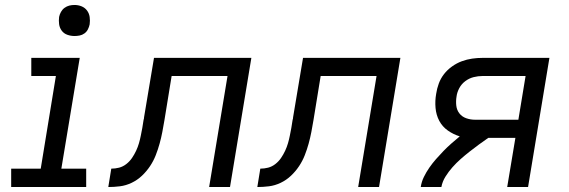

<svg xmlns="http://www.w3.org/2000/svg" viewBox="-20 -753 2290 773"><path d="M25 0V-74H144L205 -447H106V-520H301L227 -74H327V0ZM280 -608Q265 -608 251 -613Q237 -618 228.5 -629.5Q220 -641 218 -655.5Q216 -670 218 -685Q220 -695 225.5 -705Q231 -715 240 -721.5Q249 -728 259 -730.5Q269 -733 280 -733Q295 -733 308.5 -727.5Q322 -722 330.5 -710.5Q339 -699 341 -684.5Q343 -670 341 -655Q339 -645 334 -635Q329 -625 320 -618.5Q311 -612 300.5 -610Q290 -608 280 -608Z M416 0 428 -74Q444 -74 459.5 -78Q475 -82 488.5 -92.5Q502 -103 511.5 -117Q521 -131 528 -146Q535 -161 539.5 -176.5Q544 -192 547 -207.5Q550 -223 553 -238.5Q556 -254 558 -270Q559 -273 559.5 -275.5Q560 -278 560 -281L600 -520H992L906 0H822L896 -447H671L642 -269Q638 -245 633.5 -221.5Q629 -198 622.5 -174.5Q616 -151 607 -128Q598 -105 584 -84Q570 -63 551.5 -45.5Q533 -28 510 -17Q487 -6 463 -3Q439 0 416 0Z M1016 0 1028 -74Q1044 -74 1059.5 -78Q1075 -82 1088.5 -92.5Q1102 -103 1111.5 -117Q1121 -131 1128 -146Q1135 -161 1139.5 -176.5Q1144 -192 1147 -207.5Q1150 -223 1153 -238.5Q1156 -254 1158 -270Q1159 -273 1159.5 -275.5Q1160 -278 1160 -281L1200 -520H1592L1506 0H1422L1496 -447H1271L1242 -269Q1238 -245 1233.5 -221.5Q1229 -198 1222.5 -174.5Q1216 -151 1207 -128Q1198 -105 1184 -84Q1170 -63 1151.5 -45.5Q1133 -28 1110 -17Q1087 -6 1063 -3Q1039 0 1016 0Z M1674 0Q1677 -21 1686.5 -40.5Q1696 -60 1708.5 -78Q1721 -96 1735.5 -112.5Q1750 -129 1765.5 -145Q1781 -161 1797.5 -175.5Q1814 -190 1831 -204Q1805 -212 1783 -227.5Q1761 -243 1748.5 -266.5Q1736 -290 1733.5 -318.5Q1731 -347 1736 -375Q1739 -396 1746.5 -416.5Q1754 -437 1767.5 -454.5Q1781 -472 1800 -485.5Q1819 -499 1839.5 -506.5Q1860 -514 1881 -517Q1902 -520 1923 -520H2192L2106 0H2022L2055 -198H1946Q1927 -185 1908 -171Q1889 -157 1870.5 -142.5Q1852 -128 1834.5 -112.5Q1817 -97 1801.5 -79.5Q1786 -62 1773.5 -42Q1761 -22 1757 0ZM1892 -271H2067L2096 -447H1923Q1905 -447 1887 -442.5Q1869 -438 1853.5 -426.5Q1838 -415 1829 -398Q1820 -381 1818 -364Q1815 -346 1817 -328Q1819 -310 1829.5 -296.5Q1840 -283 1857 -277Q1874 -271 1892 -271Z"/></svg>

Font: Zed Sans Extended
Style: Italic
Weight: 400
Width: 7
Italic angle: -9°
Designer: Belleve Invis
Foundry: Belleve Invis
Version: Version 1.0.0; ttfautohint (v1.8.4)